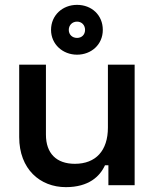

<svg xmlns="http://www.w3.org/2000/svg" viewBox="-20 -762 639 790"><path d="M190 -639C190 -580 238 -537 297 -537C355 -537 403 -578 403 -639C403 -700 357 -742 297 -742C237 -742 190 -699 190 -639ZM263 -639C263 -658 277 -673 297 -673C317 -673 330 -658 330 -639C330 -620 317 -606 297 -606C277 -606 263 -620 263 -639ZM534 0V-496H424V-237C424 -142 374 -88 288 -88C212 -88 169 -131 169 -208V-496H59V-198C59 -66 145 8 251 8C345 8 391 -36 412 -82H426V0Z"/></svg>

Font: Space Text SemiBold
Style: Regular
Weight: 600
Designer: Florian Karsten (Space Text), Colophon Foundry (Space Mono)
Foundry: Florian Karsten
Version: Version 1.003;PS 001.003;hotconv 1.0.88;makeotf.lib2.5.64775